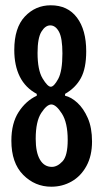

<svg xmlns="http://www.w3.org/2000/svg" viewBox="-20 -693 391 726"><path d="M174 13Q112 13 67.5 -32Q23 -77 23 -161Q23 -227 50.5 -269.5Q78 -312 119 -331V-338Q76 -361 55 -403Q34 -445 34 -504Q34 -588 74 -630.5Q114 -673 172 -673Q236 -673 271 -626.5Q306 -580 306 -499Q306 -435 286 -398Q266 -361 226 -338V-331Q249 -326 272.5 -304.5Q296 -283 312 -246.5Q328 -210 328 -158Q328 -104 307 -65.5Q286 -27 251 -7Q216 13 174 13ZM172 -365Q184 -365 200 -394.5Q216 -424 216 -491Q216 -549 203 -573Q190 -597 170 -597Q151 -597 136.5 -573Q122 -549 122 -493Q122 -428 141 -396.5Q160 -365 172 -365ZM176 -62Q197 -62 216.5 -83Q236 -104 236 -164Q236 -229 214 -263.5Q192 -298 174 -298Q157 -298 136 -266Q115 -234 115 -168Q115 -117 131 -89.5Q147 -62 176 -62Z"/></svg>

Font: Bricolage Grotesque 96pt Condensed
Style: Regular
Weight: 400
Width: 3
Designer: Mathieu Triay
Foundry: Atelier Triay
Version: Version 1.001; ttfautohint (v1.8.4.7-5d5b);gftools[0.9.33.de